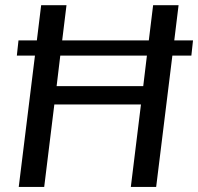

<svg xmlns="http://www.w3.org/2000/svg" viewBox="-20 -738 782 758"><path d="M668 -578.5H742L735.5 -518.5H660.5L596.5 0H496.5L536.5 -325.5H194.5L154.5 0H54L118 -518.5H46.5L53 -578.5H125.5L142.5 -717.5H242.5L225.5 -578.5H567.5L584.5 -717.5H685ZM545.5 -398 560 -518.5H218L203.5 -398Z"/></svg>

Font: Lato Medium
Style: Italic
Weight: 500
Italic angle: -7°
Designer: Lukasz Dziedzic
Foundry: tyPoland Lukasz Dziedzic
Version: Version 2.006; 2014-01-15